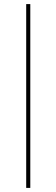

<svg xmlns="http://www.w3.org/2000/svg" viewBox="-20 -780 276 938"><path d="M128 138H108V-760H128Z"/></svg>

Font: IBM Plex Sans Thin
Style: Regular
Weight: 250
Designer: Mike Abbink, Paul van der Laan, Pieter van Rosmalen
Foundry: Bold Monday
Version: Version 3.201